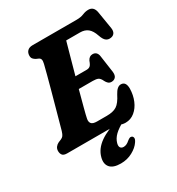

<svg xmlns="http://www.w3.org/2000/svg" viewBox="-219 -852 1114 1211"><g transform="rotate(-30 338.5 -246.5)"><path d="M371 0H42Q16.5 0 7.8 -11.8Q-1 -23.5 -1 -41Q-1 -57.5 8.2 -69.5Q17.5 -81.5 31 -87.5L50.5 -95.5Q62.5 -100.5 69.2 -109.2Q76 -118 82.5 -139Q87.5 -157.5 98.8 -198Q110 -238.5 124.2 -289.8Q138.5 -341 152.8 -393.8Q167 -446.5 179 -491.2Q191 -536 197 -561.5Q202 -582 199 -592.2Q196 -602.5 186 -607L168 -615Q157.5 -621 150.2 -629.2Q143 -637.5 143 -652Q143 -673.5 156 -686.8Q169 -700 194 -700H514.5Q545.5 -700 567 -709Q588.5 -718 609.5 -718Q649.5 -718 657 -670.5L677.5 -545.5Q681 -522.5 672 -509.2Q663 -496 645.5 -493.5Q625.5 -490 610.8 -500.8Q596 -511.5 585 -544Q571.5 -584.5 549.5 -602.2Q527.5 -620 493 -620H392.5Q384.5 -591.5 367 -528.8Q349.5 -466 330 -395H411.5Q427 -395 436.8 -402.8Q446.5 -410.5 455.5 -436.5Q468.5 -462 492 -462Q509.5 -462 519 -451.8Q528.5 -441.5 530.5 -424.5L548 -302Q551 -275.5 540 -263Q529 -250.5 510.5 -250.5Q496 -250.5 487 -258.8Q478 -267 472 -279Q461.5 -302.5 448.2 -308.8Q435 -315 410 -315H308Q290.5 -250 276.8 -198Q263 -146 259.5 -127Q255 -105.5 265 -92.8Q275 -80 306 -80H377Q423.5 -80 449.5 -96.8Q475.5 -113.5 500.5 -163.5Q524 -208 551.5 -208Q588.5 -208 588.5 -156Q587.5 -109.5 571 -70.2Q554.5 -31 525.2 -7Q496 17 458.5 17Q436.5 17 417 8.5Q397.5 0 371 0ZM443.5 -31 450 0.5Q404.5 24.5 379.8 48.5Q355 72.5 347 102Q341.5 122.5 348.8 132.8Q356 143 371.5 143Q393 143 414.5 123.5Q424 116 431.2 112.5Q438.5 109 446 112Q454.5 114.5 457 125.5Q459.5 136.5 446.5 155Q427.5 183.5 389.2 204.2Q351 225 304 225Q248.5 225 226.2 198.8Q204 172.5 216 128.5Q230 75 283.8 36.8Q337.5 -1.5 443.5 -31Z"/></g></svg>

Font: Fraunces 72pt S100
Style: Bold Italic
Weight: 700
Italic angle: -16°
Version: Version 1.000; ttfautohint (v1.8.3)